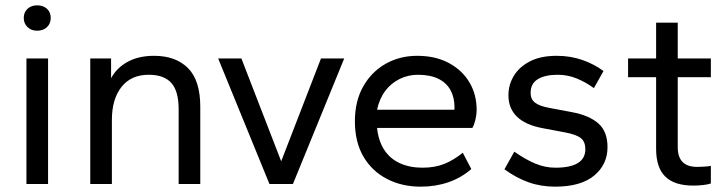

<svg xmlns="http://www.w3.org/2000/svg" viewBox="-20 -689 2723 719"><path d="M79 0V-470H160V0ZM119 -574Q97 -574 83 -587.5Q69 -601 69 -622Q69 -643 83 -656Q97 -669 119 -669Q142 -669 156 -656Q170 -643 170 -622Q170 -601 156 -587.5Q142 -574 119 -574Z M318 0V-470H396V-396Q417 -435 458 -457.5Q499 -480 557 -480Q638 -480 684 -434Q730 -388 730 -289V0H649V-280Q649 -348 621.5 -378.5Q594 -409 537 -409Q471 -409 435 -363.5Q399 -318 399 -240V0Z M989 0 797 -470H884L1033 -85L1182 -470H1269L1077 0Z M1555 10Q1485 10 1429 -19Q1373 -48 1341 -102.5Q1309 -157 1309 -235Q1309 -310 1340 -365Q1371 -420 1424 -450Q1477 -480 1542 -480Q1611 -480 1661 -453Q1711 -426 1738 -380.5Q1765 -335 1765 -277Q1765 -261 1760.5 -241.5Q1756 -222 1749 -210H1392Q1397 -162 1418.5 -128.5Q1440 -95 1477 -78Q1514 -61 1562 -61Q1609 -61 1644.5 -75.5Q1680 -90 1713 -117L1745 -56Q1707 -23 1659 -6.5Q1611 10 1555 10ZM1392 -278H1681Q1682 -280 1682 -282Q1682 -284 1682 -288Q1682 -324 1667 -351.5Q1652 -379 1621.5 -394Q1591 -409 1545 -409Q1509 -409 1477 -393.5Q1445 -378 1423 -349Q1401 -320 1392 -278Z M2059 10Q2005 10 1959 -6.5Q1913 -23 1869 -55L1906 -121Q1949 -91 1985.5 -76Q2022 -61 2060 -61Q2116 -61 2144 -78.5Q2172 -96 2172 -130Q2172 -158 2155.5 -171.5Q2139 -185 2097 -193L2012 -209Q1948 -221 1916 -252Q1884 -283 1884 -332Q1884 -372 1904.5 -405.5Q1925 -439 1965 -459.5Q2005 -480 2065 -480Q2116 -480 2160.5 -464.5Q2205 -449 2240 -423L2204 -359Q2174 -381 2140 -395Q2106 -409 2068 -409Q2021 -409 1994 -392.5Q1967 -376 1967 -341Q1967 -318 1983 -305Q1999 -292 2037 -285L2122 -269Q2186 -257 2220.5 -227Q2255 -197 2255 -138Q2255 -73 2205 -31.5Q2155 10 2059 10Z M2576 6Q2506 6 2471.5 -27.5Q2437 -61 2437 -132V-400H2332V-470H2437V-604H2518V-470H2642V-400H2518V-138Q2518 -101 2536 -82.5Q2554 -64 2591 -64Q2603 -64 2618 -65Q2633 -66 2642 -68V-2Q2631 2 2612.5 4Q2594 6 2576 6Z"/></svg>

Font: Gantari
Style: Regular
Weight: 400
Designer: Anugrah Pasau
Foundry: Lafontype
Version: Version 1.000; ttfautohint (v1.8.3)